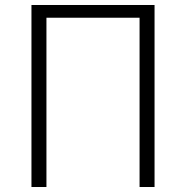

<svg xmlns="http://www.w3.org/2000/svg" viewBox="-20 -749 745 769"><path d="M106 0H166V-678H539V0H599V-729H106Z"/></svg>

Font: Source Han Sans SC Light
Style: Regular
Weight: 300
Designer: Ryoko NISHIZUKA (kana & ideographs); Paul D. Hunt (Latin, Greek & Cyrillic); Wenlong ZHANG (bopomofo); Sandoll Communica
Foundry: Adobe Systems Incorporated
Version: Version 1.004;PS 1.004;hotconv 1.0.82;makeotf.lib2.5.63406